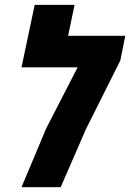

<svg xmlns="http://www.w3.org/2000/svg" viewBox="-20 -777 540 797"><path d="M69.3 0 171.4 -243.2 302.2 -497.6H69.3L124 -756.8H289.6L262.7 -628.4H500L479.5 -525.9L336.4 -240.2L231.9 0Z"/></svg>

Font: Open Sans Condensed ExtraBold
Style: Italic
Weight: 800
Width: 3
Italic angle: -12°
Designer: Monotype Design Team
Foundry: Monotype Imaging Inc.
Version: Version 3.003; ttfautohint (v1.8.4)